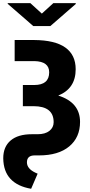

<svg xmlns="http://www.w3.org/2000/svg" viewBox="-34 -961 565 1200"><path d="M273.4 -509.3Q273.4 -576.7 181.6 -579.1H57.6V-710.9H178.7Q310.1 -710 374.5 -663.8Q439 -617.7 439 -528.3Q439 -407.7 330.1 -363.8Q466.3 -320.8 466.3 -199.2Q466.3 -102.1 398.7 -45.9Q331.1 10.3 209.5 10.3H182.6Q134.3 10.3 134.3 53.7Q134.3 92.8 186 117.7L201.2 124.5L160.6 218.8Q76.2 204.6 31.7 157.2Q-12.7 109.9 -13.7 28.3Q-13.7 -43.9 32.5 -83Q78.6 -122.1 164.6 -122.1H200.7Q248.5 -122.1 274.9 -143.1Q301.3 -164.1 301.3 -197.3Q301.3 -297.4 175.3 -297.4H108.9V-429.7H179.7Q273.4 -429.7 273.4 -509.3ZM227.5 -876 299.3 -941.4H439.5V-936L280.3 -797.9H174.3L14.2 -937V-941.4H155.8Z"/></svg>

Font: Sadagaat-English
Style: Regular
Weight: 900
Designer: Ahmed alsheikh
Foundry: Ahmed alsheikh Design
Version: Version 2.137;January 17, 2018;FontCreator 11.0.0.2408 64-bi